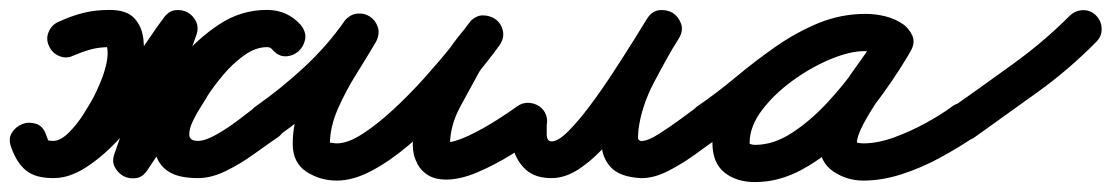

<svg xmlns="http://www.w3.org/2000/svg" viewBox="-58 -322 2241 387"><path d="M41 -229Q34 -243 40 -257.5Q46 -272 60 -278Q86 -290 110 -296Q134 -302 163 -302Q197 -302 212.5 -285.5Q228 -269 231 -243.5Q234 -218 229 -189Q224 -160 214.5 -133.5Q205 -107 197 -91Q183 -64 161 -34Q139 -4 111 16.5Q83 37 49 37Q16 37 -4.5 21.5Q-25 6 -35 -25Q-42 -42 -34 -54.5Q-26 -67 -13 -72Q0 -77 14.5 -72.5Q29 -68 35 -50Q39 -40 38.5 -39Q38 -38 49 -38Q66 -38 90 -57.5Q114 -77 140.5 -108Q167 -139 192.5 -173.5Q218 -208 238.5 -238.5Q259 -269 272 -286Q282 -300 295.5 -301.5Q309 -303 320 -297Q331 -291 337 -279Q343 -267 338 -252Q314 -186 290.5 -120Q267 -54 243 13Q238 28 223.5 29.5Q209 31 195 25Q182 18 175 5Q168 -8 177 -21Q203 -60 234.5 -108Q266 -156 303 -200Q340 -244 384 -273Q428 -302 480 -302Q521 -302 548 -272Q560 -257 557 -242.5Q554 -228 544 -219Q533 -210 518 -209Q503 -208 491 -223Q486 -228 487.5 -227.5Q489 -227 480 -227Q457 -227 433.5 -210Q410 -193 391 -170Q372 -147 361 -130Q358 -124 348.5 -109.5Q339 -95 331 -78.5Q323 -62 323.5 -50Q324 -38 341 -38Q356 -38 379.5 -51.5Q403 -65 425 -82Q447 -99 459 -108Q459 -108 459 -108Q459 -108 459 -108Q472 -117 487.5 -114Q503 -111 512 -99Q521 -86 518 -70.5Q515 -55 503 -46Q481 -31 454 -11.5Q427 8 397.5 22.5Q368 37 341 37Q301 37 280.5 23Q260 9 255 -15Q250 -39 255.5 -66.5Q261 -94 272.5 -121.5Q284 -149 298 -170Q317 -200 345 -230.5Q373 -261 407.5 -281.5Q442 -302 480 -302Q521 -302 548 -271Q560 -257 557 -242.5Q554 -228 544 -219Q533 -209 518 -208.5Q503 -208 491 -222Q487 -227 481 -227Q452 -227 424 -209Q396 -191 369.5 -161.5Q343 -132 319 -98.5Q295 -65 274.5 -33Q254 -1 239 21Q230 35 216.5 37Q203 39 191 33Q180 27 173.5 15Q167 3 173 -13Q196 -79 220 -145Q244 -211 267 -277Q273 -292 287.5 -293.5Q302 -295 315 -288Q328 -281 335 -268.5Q342 -256 333 -243Q315 -217 290.5 -181.5Q266 -146 237.5 -108Q209 -70 177.5 -37Q146 -4 113.5 16.5Q81 37 49 37Q14 37 -5 22Q-24 7 -35 -24Q-42 -41 -34 -54Q-26 -67 -13 -72Q1 -76 15 -71.5Q29 -67 35 -49Q38 -41 39 -39.5Q40 -38 49 -38Q64 -38 81 -55Q98 -72 111 -93Q124 -114 130 -125Q137 -138 145 -157.5Q153 -177 157 -196.5Q161 -216 157 -231Q157 -230 161 -228Q163 -227 163 -227Q142 -227 125.5 -222.5Q109 -218 90 -210Q76 -203 61.5 -209Q47 -215 41 -229Z M448 -56Q439 -69 442 -84Q445 -99 458 -108Q508 -143 554.5 -186Q601 -229 636 -279Q647 -293 661.5 -294.5Q676 -296 687 -289Q699 -281 703.5 -267.5Q708 -254 700 -238Q683 -209 661 -174Q639 -139 623 -102.5Q607 -66 607 -32Q607 -32 606 -34Q605 -35 611.5 -34Q618 -33 621 -33Q643 -33 672.5 -52Q702 -71 734.5 -101Q767 -131 797.5 -165Q828 -199 851.5 -228.5Q875 -258 887 -275Q898 -290 913 -290Q928 -290 939 -281Q951 -273 955 -258.5Q959 -244 947 -230Q937 -217 926.5 -204.5Q916 -192 909 -178Q909 -178 909 -179Q909 -179 909 -179Q891 -146 870 -107.5Q849 -69 849 -30Q849 -27 849 -27Q849 -27 849 -28Q849 -28 849 -28Q852 -22 848.5 -24Q845 -26 841.5 -30.5Q838 -35 841 -35Q858 -35 886.5 -48.5Q915 -62 942.5 -79.5Q970 -97 985 -108Q998 -117 1013.5 -114Q1029 -111 1038 -99Q1047 -86 1044 -70.5Q1041 -55 1029 -46Q1006 -31 973 -10.5Q940 10 905 25Q870 40 841 40Q820 40 805.5 31.5Q791 23 783 8Q783 8 783 8Q783 7 783 7Q774 -9 774 -30Q774 -80 797 -126Q820 -172 843 -215Q843 -215 843 -215Q843 -216 843 -216Q853 -232 865 -247Q877 -262 889 -276Q900 -291 915 -291Q930 -291 941 -283Q952 -275 955.5 -260.5Q959 -246 949 -231Q931 -206 902.5 -171Q874 -136 839 -99Q804 -62 766.5 -30Q729 2 691.5 22Q654 42 621 42Q587 42 559.5 24Q532 6 532 -32Q532 -74 549 -116.5Q566 -159 590 -199Q614 -239 634 -276Q643 -291 658 -292Q673 -293 685 -285Q697 -278 702.5 -264Q708 -250 698 -235Q658 -180 607 -132.5Q556 -85 500 -46Q487 -37 472 -40Q457 -43 448 -56Z M969 -77Q969 -93 979.5 -103.5Q990 -114 1006 -114Q1022 -114 1033 -103.5Q1044 -93 1044 -77Q1044 -66 1044 -51.5Q1044 -37 1054 -37Q1067 -37 1087.5 -57.5Q1108 -78 1131.5 -109.5Q1155 -141 1177.5 -175.5Q1200 -210 1218.5 -239.5Q1237 -269 1246 -284Q1256 -300 1271 -301.5Q1286 -303 1298 -296Q1309 -289 1314.5 -275Q1320 -261 1310 -245Q1286 -205 1260.5 -156.5Q1235 -108 1229 -61Q1228 -50 1228 -44Q1228 -38 1238 -37Q1238 -37 1237 -37Q1236 -38 1236 -38Q1248 -38 1270 -52Q1292 -66 1314.5 -82.5Q1337 -99 1349 -108Q1349 -108 1349 -108Q1349 -108 1349 -108Q1362 -117 1377.5 -114Q1393 -111 1402 -99Q1411 -86 1408 -70.5Q1405 -55 1393 -46Q1372 -32 1345.5 -12.5Q1319 7 1290 22Q1261 37 1236 37Q1236 37 1235 37Q1234 37 1234 37Q1192 35 1173.5 15.5Q1155 -4 1154 -35Q1153 -66 1163 -102Q1173 -138 1189 -173.5Q1205 -209 1220.5 -238Q1236 -267 1246 -283Q1255 -299 1270 -301Q1285 -303 1297 -295Q1309 -288 1314.5 -274Q1320 -260 1310 -244Q1295 -220 1273.5 -185Q1252 -150 1226 -111Q1200 -72 1171.5 -38.5Q1143 -5 1113 16Q1083 37 1054 37Q1021 37 1002.5 20.5Q984 4 976.5 -22Q969 -48 969 -77Q969 -77 969 -77Q969 -77 969 -77Z M1390 -46Q1378 -37 1362.5 -40Q1347 -43 1338 -56Q1329 -68 1332 -83.5Q1335 -99 1348 -108Q1386 -134 1425 -166.5Q1464 -199 1505.5 -228Q1547 -257 1592 -275.5Q1637 -294 1687 -294Q1707 -294 1727 -289Q1747 -284 1764 -272Q1778 -261 1779.5 -246.5Q1781 -232 1773 -221Q1766 -209 1752.5 -204.5Q1739 -200 1723 -209Q1706 -219 1685 -219Q1655 -219 1615.5 -202.5Q1576 -186 1539 -159Q1502 -132 1477.5 -99.5Q1453 -67 1453 -34Q1453 -29 1453 -29Q1449 -34 1453.5 -32Q1458 -30 1464 -30Q1501 -30 1538 -54Q1575 -78 1609 -114.5Q1643 -151 1669.5 -189Q1696 -227 1712 -256Q1721 -272 1736 -275Q1751 -278 1763 -271Q1775 -264 1781 -250Q1787 -236 1778 -220Q1769 -203 1751 -177.5Q1733 -152 1714 -124Q1695 -96 1682 -71.5Q1669 -47 1669 -32Q1669 -30 1667.5 -33Q1666 -36 1667 -36Q1670 -34 1674.5 -33.5Q1679 -33 1682 -33Q1711 -33 1744 -45Q1777 -57 1808 -74Q1839 -91 1862 -108Q1862 -108 1862 -108Q1862 -108 1862 -108Q1875 -117 1890.5 -114Q1906 -111 1915 -99Q1924 -86 1921 -70.5Q1918 -55 1906 -46Q1875 -25 1837.5 -4.5Q1800 16 1760 29Q1720 42 1682 42Q1649 42 1621.5 23.5Q1594 5 1594 -32Q1594 -60 1607 -89Q1620 -118 1639.5 -147Q1659 -176 1679 -203.5Q1699 -231 1712 -256Q1721 -272 1736 -275Q1751 -278 1763 -271Q1775 -264 1781 -250Q1787 -236 1778 -220Q1756 -181 1723 -135Q1690 -89 1648.5 -48Q1607 -7 1560 19Q1513 45 1464 45Q1426 45 1402 25.5Q1378 6 1378 -34Q1378 -73 1397.5 -111Q1417 -149 1450.5 -182Q1484 -215 1524.5 -240Q1565 -265 1606.5 -279.5Q1648 -294 1685 -294Q1726 -294 1761 -273Q1776 -264 1777 -249.5Q1778 -235 1770 -223Q1763 -210 1749 -205Q1735 -200 1720 -210Q1713 -216 1704 -217.5Q1695 -219 1687 -219Q1646 -219 1606.5 -201Q1567 -183 1530 -155.5Q1493 -128 1458 -98.5Q1423 -69 1390 -46Q1390 -46 1390 -46Q1390 -46 1390 -46Z M1853 -54Q1844 -67 1847 -82Q1850 -97 1862 -106Q1923 -149 1984.5 -193.5Q2046 -238 2098 -290Q2098 -290 2098 -290Q2098 -290 2098 -290Q2109 -301 2124.5 -301.5Q2140 -302 2151 -291Q2162 -280 2162.5 -264.5Q2163 -249 2152 -238Q2097 -182 2033 -136Q1969 -90 1906 -45Q1893 -36 1877.5 -38.5Q1862 -41 1853 -54Z"/></svg>

Font: FRB American Cursive Guidelines Extrabold
Style: Bold Italic
Weight: 800
Italic angle: -25°
Version: Version 2.0;Modular Font Editor K font №1